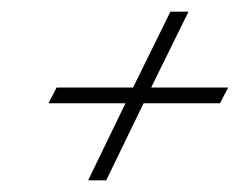

<svg xmlns="http://www.w3.org/2000/svg" viewBox="-20 -497 431 329"><path d="M357 -320 371 -347H239L303 -477H272L208 -347H77L63 -320H195L131 -188H162L226 -320Z"/></svg>

Font: Parisienne
Style: Regular
Weight: 400
Designer: Astigmatic (AOETI)
Foundry: Astigmatic (AOETI)
Version: Version 1.000